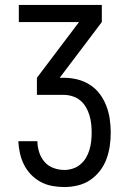

<svg xmlns="http://www.w3.org/2000/svg" viewBox="-20 -755 515 775"><path d="M240 0Q215 0 190.5 -4.5Q166 -9 144.5 -20.5Q123 -32 105.5 -50Q88 -68 77 -90Q66 -112 60.5 -136.5Q55 -161 54 -185H131Q131 -163 138 -141Q145 -119 159.5 -102Q174 -85 195.5 -77Q217 -69 240 -69Q257 -69 274 -74.5Q291 -80 304.5 -91.5Q318 -103 327 -118Q336 -133 341 -150Q346 -167 348 -184.5Q350 -202 350 -220Q350 -238 348 -255.5Q346 -273 341 -290Q336 -307 326.5 -323Q317 -339 303.5 -350Q290 -361 272.5 -366.5Q255 -372 238 -372H129V-441L299 -666H56V-735H391V-666L221 -441H238Q265 -441 292 -434.5Q319 -428 342.5 -413Q366 -398 382.5 -376Q399 -354 409 -328Q419 -302 423 -274.5Q427 -247 427 -220Q427 -192 423 -165Q419 -138 409.5 -112.5Q400 -87 383 -65Q366 -43 343.5 -28Q321 -13 294 -6.5Q267 0 240 0Z"/></svg>

Font: Iosevka QP
Style: Regular
Weight: 400
Designer: Belleve Invis
Foundry: Belleve Invis
Version: Version 20.0.0; ttfautohint (v1.8.4)